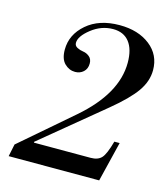

<svg xmlns="http://www.w3.org/2000/svg" viewBox="-107 -789 761 873"><g transform="rotate(15 274.0 -353.0)"><path d="M15 0 27 -58 267 -265Q428 -404 428 -550Q428 -613 401.5 -647Q375 -681 325 -681Q270 -681 223.5 -644.5Q177 -608 177 -577Q177 -563 190.5 -556Q204 -549 219.5 -547Q235 -545 248.5 -534Q262 -523 262 -502Q262 -477 246 -462.5Q230 -448 207 -448Q179 -448 157.5 -469Q136 -490 136 -534Q136 -605 194.5 -655.5Q253 -706 349 -706Q437 -706 492.5 -662.5Q548 -619 548 -547Q548 -495 514 -446.5Q480 -398 401 -333L110 -93V-89H377Q411 -89 428 -107.5Q445 -126 462 -188H487L441 0Z"/></g></svg>

Font: Libre Bodoni
Style: Italic
Weight: 400
Italic angle: -13°
Designer: Pablo Impallari, Rodrigo Fuenzalida
Foundry: Pablo Impallari, Rodrigo Fuenzalida
Version: Version 1.001